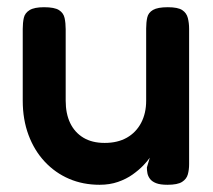

<svg xmlns="http://www.w3.org/2000/svg" viewBox="-20 -503 591 532"><path d="M256 9Q210 9 171.5 -7.5Q133 -24 104 -55Q75 -86 59 -129Q43 -172 43 -224V-423Q43 -440 46 -453.5Q49 -467 62 -475Q75 -483 102 -483Q131 -483 143.5 -475Q156 -467 159 -453Q162 -439 162 -422V-224Q162 -188 174.5 -162Q187 -136 211 -121.5Q235 -107 270 -107Q306 -107 331.5 -121.5Q357 -136 371 -162.5Q385 -189 385 -224V-424Q385 -441 388 -454.5Q391 -468 404 -475.5Q417 -483 445 -483Q473 -483 485 -475Q497 -467 500.5 -453Q504 -439 504 -423V-48Q504 -33 500.5 -20Q497 -7 484.5 1Q472 9 444 9Q424 9 412.5 4.5Q401 0 395.5 -7.5Q390 -15 388.5 -23Q387 -31 387 -39L395 -66Q389 -57 377 -44.5Q365 -32 347.5 -19.5Q330 -7 307 1Q284 9 256 9Z"/></svg>

Font: Fredoka Light Medium
Style: Regular
Weight: 500
Version: Version 2.001